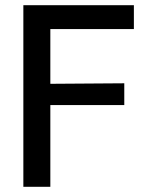

<svg xmlns="http://www.w3.org/2000/svg" viewBox="-20 -720 554 740"><path d="M174 -608V-397L459 -399V-315H174V0H70V-700H496V-608Z"/></svg>

Font: Be Vietnam Medium
Style: Regular
Weight: 500
Designer: Gabriel Lam
Foundry: TypeRant
Version: Version 4.000